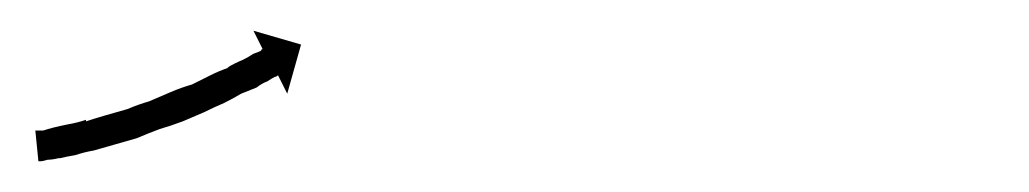

<svg xmlns="http://www.w3.org/2000/svg" viewBox="-20 -123 670 125"><path d="M4 -38Q4 -38 4 -38Q4 -38 4 -38Q3 -38 3 -38Q3 -38 3 -38Q5 -38 8 -38Q8 -38 8 -38Q8 -38 8 -38Q8 -38 8 -38Q8 -38 8 -38Q11 -39 15 -40Q15 -40 15 -40Q15 -40 15 -40Q15 -40 15 -40Q15 -40 15 -40Q19 -41 24 -42Q24 -42 24 -42Q24 -42 24 -42Q24 -42 24 -42Q24 -42 24 -42Q30 -43 36 -45Q36 -45 36 -44.5Q36 -44 36 -44Q36 -44 36 -44Q36 -44 36 -44Q42 -46 49 -48Q49 -48 49 -48Q49 -48 49 -48Q49 -48 49 -48Q49 -48 49 -48Q56 -50 63 -52Q63 -52 63 -52Q63 -52 63 -52Q63 -52 63 -52Q63 -52 63 -52Q70 -55 77 -57Q77 -57 77 -57Q77 -57 77 -57Q77 -57 77 -57Q77 -57 77 -57Q84 -60 91 -63Q91 -63 91 -63Q91 -63 91 -63Q91 -63 91 -63Q91 -63 91 -63Q98 -66 105 -68Q105 -68 105 -68Q105 -68 105 -68Q105 -68 105 -68Q105 -68 105 -68Q111 -71 117 -74Q117 -74 117 -74Q117 -74 117 -74Q117 -74 117 -74Q117 -74 117 -74Q123 -77 129 -79Q129 -79 129 -79Q129 -79 128 -79Q128 -79 128 -79Q128 -79 128 -79Q133 -82 138 -84Q138 -84 138 -84Q138 -84 138 -84Q138 -84 138 -84Q138 -84 138 -84Q142 -86 145 -88Q148 -89 150 -90Q150 -91 151 -91L145 -103L176 -94L167 -62L161 -74Q160 -73 159 -73Q157 -72 154 -70Q151 -69 147 -66Q147 -66 147 -66Q147 -66 147 -66Q147 -66 147 -66Q147 -66 147 -66Q142 -64 137 -62Q137 -62 137 -62Q137 -62 137 -62Q137 -62 137 -62Q137 -62 137 -62Q132 -59 126 -56Q126 -56 126 -56Q126 -56 126 -56Q126 -56 126 -56Q126 -56 126 -56Q119 -53 113 -50Q113 -50 113 -50Q113 -50 113 -50Q113 -50 113 -50Q113 -50 113 -50Q106 -47 99 -44Q99 -44 99 -44Q99 -44 99 -44Q99 -44 99 -44Q99 -44 99 -44Q91 -41 84 -39Q84 -39 84 -39Q84 -39 84 -39Q84 -39 84 -39Q84 -39 84 -39Q76 -36 69 -33Q69 -33 69 -33Q69 -33 69 -33Q69 -33 69 -33Q69 -33 69 -33Q62 -31 55 -29Q55 -29 55 -29Q55 -29 55 -29Q55 -29 55 -29Q55 -29 55 -29Q48 -27 41 -25Q41 -25 41 -25Q41 -25 41 -25Q41 -25 41 -25Q41 -25 41 -25Q35 -24 29 -22Q29 -22 29 -22Q29 -22 29 -22Q29 -22 29 -22Q29 -22 29 -22Q23 -21 19 -20Q19 -20 19 -20Q19 -20 18 -20Q18 -20 18 -20Q18 -20 18 -20Q14 -19 11 -19Q11 -19 11 -19Q11 -19 11 -19Q11 -19 11 -19Q11 -19 11 -19Q8 -18 6 -18Q6 -18 6 -18Q6 -18 6 -18Q6 -18 6 -18Q6 -18 6 -18Q5 -18 5 -18L3 -38Q3 -38 4 -38Z"/></svg>

Font: FRB American Cursive Just Arrows Black
Style: Bold Italic
Weight: 900
Italic angle: -25°
Version: Version 2.0;Modular Font Editor K font №1